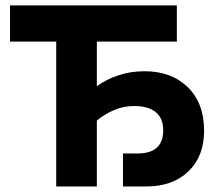

<svg xmlns="http://www.w3.org/2000/svg" viewBox="-20 -670 790 690"><path d="M566.5 -201.5Q566.5 -246 539 -267.5Q511.5 -289 462.5 -289Q423.5 -289 388.5 -273.8Q353.5 -258.5 328 -236.5V0H182V-520.5H16V-650.5H615.5V-520.5H328V-360Q362 -385 405.8 -399.5Q449.5 -414 499 -414Q595.5 -414 654.5 -357Q713.5 -300 713.5 -200Q713.5 -108.5 657.2 -54.2Q601 0 506.5 0H422V-118.5H474.5Q566.5 -118.5 566.5 -201.5Z"/></svg>

Font: Overused Grotesk
Style: Bold
Weight: 710
Version: Version 0.004